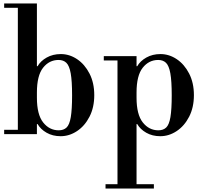

<svg xmlns="http://www.w3.org/2000/svg" viewBox="-20 -774 1188 1108"><path d="M330 12Q284 12 249 -8Q214 -28 197 -58H173L193 -210Q193 -113 229 -67.5Q265 -22 319 -22Q347 -22 364 -38Q381 -54 388.5 -98Q396 -142 396 -224Q396 -307 388 -351Q380 -395 363 -411.5Q346 -428 318 -428Q264 -428 228.5 -383Q193 -338 193 -240L173 -392H197Q214 -422 249.5 -442Q285 -462 331 -462Q381 -462 425 -432.5Q469 -403 496.5 -349.5Q524 -296 524 -225Q524 -154 496.5 -100.5Q469 -47 424.5 -17.5Q380 12 330 12ZM4 0V-25H193V0ZM83 -15V-738H193V-15ZM4 -729V-754H193V-729Z M905 12Q859 12 824 -8Q789 -28 772 -58H748L768 -210Q768 -113 804 -67.5Q840 -22 894 -22Q922 -22 939 -38Q956 -54 963.5 -98Q971 -142 971 -224Q971 -307 963 -351Q955 -395 938 -411.5Q921 -428 893 -428Q839 -428 803.5 -383Q768 -338 768 -240L748 -392H772Q789 -422 824.5 -442Q860 -462 906 -462Q956 -462 1000 -432.5Q1044 -403 1071.5 -349.5Q1099 -296 1099 -225Q1099 -154 1071.5 -100.5Q1044 -47 999.5 -17.5Q955 12 905 12ZM589 314V289H868V314ZM658 299V-434H768V299ZM579 -425V-450H768V-425Z"/></svg>

Font: Libre Bodoni
Style: Regular
Weight: 400
Designer: Pablo Impallari, Rodrigo Fuenzalida
Foundry: Impallari Type
Version: Version 2.005;gftools[0.9.23]